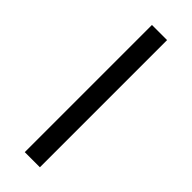

<svg xmlns="http://www.w3.org/2000/svg" viewBox="-223 -679 701 701"><g transform="rotate(45 127.0 -328.5)"><path d="M88.4 0V-656.7H166.5V0Z"/></g></svg>

Font: Varta Light
Style: Regular
Weight: 400
Version: Version 1.004